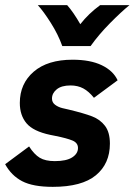

<svg xmlns="http://www.w3.org/2000/svg" viewBox="-20 -714 523 746"><path d="M0 -76 93 -145Q113 -114 134.5 -101Q156 -88 193 -88Q238 -88 260.5 -102.5Q283 -117 283 -139Q283 -159 261.5 -168Q240 -177 195 -186L175 -190Q109 -204 83 -235Q57 -266 57 -314Q57 -389 111 -435.5Q165 -482 262 -482Q331 -482 375.5 -460.5Q420 -439 437 -402L345 -334Q325 -359 303.5 -370.5Q282 -382 254 -382Q219 -382 200.5 -367Q182 -352 182 -331Q182 -316 194 -307Q206 -298 222 -294Q238 -290 248 -288Q306 -274 337.5 -262Q369 -250 388 -225Q407 -200 407 -156Q407 -78 352.5 -33Q298 12 185 12Q108 12 66 -10Q24 -32 0 -76ZM127 -694H241Q265 -667 292 -620Q324 -661 369 -694H483Q451 -668 407.5 -624Q364 -580 332 -535H222Q206 -580 177.5 -625Q149 -670 127 -694Z"/></svg>

Font: KoHo
Style: Bold Italic
Weight: 700
Italic angle: -10°
Version: Version 1.000; ttfautohint (v1.6)